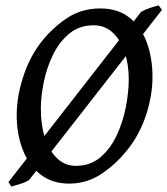

<svg xmlns="http://www.w3.org/2000/svg" viewBox="-20 -661 616 707"><path d="M576.2 -624.5 87.9 1Q78.1 8.8 55.7 15.9Q33.2 22.9 21.5 25.9L11.2 9.3L499.5 -617.2Q513.2 -625.5 532.2 -631.8Q551.3 -638.2 564.5 -641.1ZM541.5 -377.9Q541.5 -309.1 517.8 -237.3Q494.1 -165.5 449.7 -109.9Q408.2 -57.6 354.2 -21.2Q300.3 15.1 234.9 15.1Q171.4 15.1 128.2 -19.3Q85 -53.7 63.2 -111.1Q41.5 -168.5 41.5 -236.8Q41.5 -302.2 63.7 -373Q85.9 -443.8 125 -497.1Q165.5 -551.8 221.4 -590.8Q277.3 -629.9 349.1 -629.9Q415 -629.9 457.5 -595.5Q500 -561 520.8 -503.9Q541.5 -446.8 541.5 -377.9ZM454.1 -369.1Q454.1 -424.3 439 -469.2Q423.8 -514.2 395 -541Q366.2 -567.9 324.7 -567.9Q272.5 -567.9 235.6 -537.6Q198.7 -507.3 175.5 -460Q152.3 -412.6 141.4 -359.4Q130.4 -306.2 130.4 -259.8Q130.4 -199.2 146.2 -151.9Q162.1 -104.5 190.9 -77.4Q219.7 -50.3 259.3 -50.3Q312.5 -50.3 349.6 -81.8Q386.7 -113.3 409.9 -163.1Q433.1 -212.9 443.6 -267.8Q454.1 -322.8 454.1 -369.1Z"/></svg>

Font: Gentium Book Plus
Style: Italic
Weight: 400
Italic angle: -8°
Designer: Victor Gaultney, Annie Olsen, Iska Routamaa, Becca Hirsbrunner
Foundry: SIL International
Version: Version 6.101